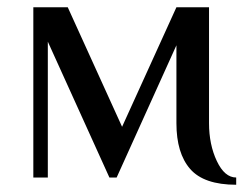

<svg xmlns="http://www.w3.org/2000/svg" viewBox="-20 -490 689 530"><path d="M467 -150V-365L302 0H282L112 -375V0H72V-470H167L317 -140L467 -470H557V-150Q557 -91 578.5 -45.5Q600 0 632 0V20Q543 20 505 -23.5Q467 -67 467 -150Z"/></svg>

Font: El Messiri
Style: Regular
Weight: 400
Designer: Mohamed Gaber
Foundry: Kief Type Foundry
Version: Version 2.006